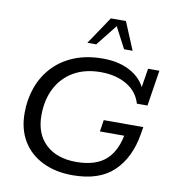

<svg xmlns="http://www.w3.org/2000/svg" viewBox="-88 -877 871 965"><g transform="rotate(10 347.5 -395.0)"><path d="M346.3 10Q258.9 10 193 -22.4Q127.2 -54.8 91.2 -114.6Q55.3 -174.3 55.3 -256.6Q55.3 -327.1 77.4 -388.3Q99.6 -449.6 143.1 -495.9Q186.5 -542.2 250.3 -568.1Q314 -594 397.1 -594Q487.3 -594 548.9 -554.9Q610.4 -515.8 627.2 -446.2L607.6 -456L627.8 -583H685.6L657 -400.4H602.8Q585.6 -460 530.4 -492.5Q475.3 -525 397.9 -525Q317.2 -525 259.5 -491.5Q201.8 -458 171.2 -398.4Q140.5 -338.7 140.5 -259.7Q140.5 -165.5 197.1 -112.3Q253.8 -59 352.2 -59Q453.4 -59 505.9 -107.7Q558.3 -156.4 571.8 -252.3L599.4 -230.7H444.2L453.3 -290H655.2L648.8 -252Q628.2 -129.1 555 -59.6Q481.8 10 346.3 10ZM304.7 -658.5 399.7 -799.8H476.6L535.6 -658.5H492L435.5 -766.3L349.9 -658.5Z"/></g></svg>

Font: Rokkitt SemiBold
Style: Italic
Weight: 600
Italic angle: -9°
Designer: Vernon Adams
Foundry: Vernon Adams
Version: Version 3.103